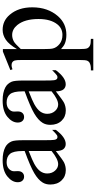

<svg xmlns="http://www.w3.org/2000/svg" viewBox="337 -837 714 1428"><g transform="rotate(-90 694.0 -123.0)"><path d="M284.7 -64.5Q215.8 -11.2 198.2 -2.9Q171.9 9.3 142.1 9.3Q95.7 9.3 65.7 -22.5Q35.6 -54.2 35.6 -106Q35.6 -138.7 50.3 -162.6Q70.3 -195.8 119.9 -225.1Q169.4 -254.4 284.7 -296.4V-314Q284.7 -380.9 263.4 -405.8Q242.2 -430.7 201.7 -430.7Q170.9 -430.7 152.8 -414.1Q134.3 -397.5 134.3 -376L135.3 -347.7Q135.3 -325.2 123.8 -313Q112.3 -300.8 93.8 -300.8Q75.7 -300.8 64.2 -313.5Q52.7 -326.2 52.7 -348.1Q52.7 -390.1 95.7 -425.3Q138.7 -460.4 216.3 -460.4Q275.9 -460.4 314 -440.4Q342.8 -425.3 356.4 -393.1Q365.2 -372.1 365.2 -307.1V-155.3Q365.2 -91.3 367.7 -76.9Q370.1 -62.5 375.7 -57.6Q381.3 -52.7 388.7 -52.7Q396.5 -52.7 402.3 -56.2Q412.6 -62.5 441.9 -91.8V-64.5Q387.2 8.8 337.4 8.8Q313.5 8.8 299.3 -7.8Q285.2 -24.4 284.7 -64.5ZM284.7 -96.2V-266.6Q210.9 -237.3 189.5 -225.1Q150.9 -203.6 134.3 -180.2Q117.7 -156.7 117.7 -128.9Q117.7 -93.8 138.7 -70.6Q159.7 -47.4 187 -47.4Q224.1 -47.4 284.7 -96.2Z M728.5 -64.5Q659.7 -11.2 642.1 -2.9Q615.7 9.3 585.9 9.3Q539.6 9.3 509.5 -22.5Q479.5 -54.2 479.5 -106Q479.5 -138.7 494.1 -162.6Q514.2 -195.8 563.7 -225.1Q613.3 -254.4 728.5 -296.4V-314Q728.5 -380.9 707.3 -405.8Q686 -430.7 645.5 -430.7Q614.7 -430.7 596.7 -414.1Q578.1 -397.5 578.1 -376L579.1 -347.7Q579.1 -325.2 567.6 -313Q556.2 -300.8 537.6 -300.8Q519.5 -300.8 508.1 -313.5Q496.6 -326.2 496.6 -348.1Q496.6 -390.1 539.6 -425.3Q582.5 -460.4 660.2 -460.4Q719.7 -460.4 757.8 -440.4Q786.6 -425.3 800.3 -393.1Q809.1 -372.1 809.1 -307.1V-155.3Q809.1 -91.3 811.5 -76.9Q814 -62.5 819.6 -57.6Q825.2 -52.7 832.5 -52.7Q840.3 -52.7 846.2 -56.2Q856.4 -62.5 885.7 -91.8V-64.5Q831.1 8.8 781.2 8.8Q757.3 8.8 743.2 -7.8Q729 -24.4 728.5 -64.5ZM728.5 -96.2V-266.6Q654.8 -237.3 633.3 -225.1Q594.7 -203.6 578.1 -180.2Q561.5 -156.7 561.5 -128.9Q561.5 -93.8 582.5 -70.6Q603.5 -47.4 630.9 -47.4Q668 -47.4 728.5 -96.2Z M886.7 -402.8 1024.4 -458.5H1043V-354Q1077.6 -413.1 1112.5 -436.8Q1147.5 -460.4 1186 -460.4Q1253.4 -460.4 1298.3 -407.7Q1353.5 -343.3 1353.5 -239.7Q1353.5 -124 1287.1 -48.3Q1232.4 13.7 1149.4 13.7Q1113.3 13.7 1086.9 3.4Q1067.4 -3.9 1043 -25.9V110.4Q1043 156.2 1048.6 168.7Q1054.2 181.2 1068.1 188.5Q1082 195.8 1118.7 195.8V213.9H884.3V195.8H896.5Q923.3 196.3 942.4 185.5Q951.7 180.2 956.8 168.2Q961.9 156.2 961.9 107.4V-315.4Q961.9 -358.9 958 -370.6Q954.1 -382.3 945.6 -388.2Q937 -394 922.4 -394Q910.6 -394 892.6 -387.2ZM1043 -325.2V-158.2Q1043 -104 1047.4 -86.9Q1054.2 -58.6 1080.8 -37.1Q1107.4 -15.6 1147.9 -15.6Q1196.8 -15.6 1227.1 -53.7Q1266.6 -103.5 1266.6 -193.8Q1266.6 -296.4 1221.7 -351.6Q1190.4 -389.6 1147.5 -389.6Q1124 -389.6 1101.1 -377.9Q1083.5 -369.1 1043 -325.2Z"/></g></svg>

Font: Jameel Khushkhati
Style: Regular
Weight: 400
Version: Version 3.5